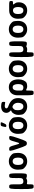

<svg xmlns="http://www.w3.org/2000/svg" viewBox="2335 -3157 1025 5735"><g transform="rotate(-90 2847.5 -289.5)"><path d="M406 -17C407 -2 413 0 473 0C532 0 538 -24 538 -264C538 -504 532 -528 468 -528C403 -528 397 -511 397 -342C397 -173 402 -141 360 -118C343 -109 323 -104 297 -104C226 -104 209 -152 209 -226V-377C209 -514 203 -528 139 -528C74 -528 68 -494 68 -163C68 169 74 203 139 203C203 203 209 193 209 96C209 -2 211 -5 248 5C262 8 277 10 294 10C319 10 340 6 358 -2C405 -21 404 -31 406 -17Z M647 -269V-259C647 -240 648 -221 651 -203C658 -156 641 -112 746 -36C785 -7 835 10 898 10C938 10 974 3 1005 -11C1092 -49 1148 -134 1148 -259V-269C1148 -288 1147 -307 1144 -325C1137 -372 1154 -416 1049 -492C1010 -521 960 -538 897 -538C857 -538 822 -531 791 -518C703 -479 647 -394 647 -269ZM1007 -269V-259C1007 -176 980 -104 898 -104C814 -104 788 -175 788 -259V-269C788 -351 815 -424 897 -424C979 -424 1007 -352 1007 -269Z M1383 -350C1339 -512 1327 -528 1260 -528C1193 -528 1194 -504 1276 -264C1357 -24 1371 0 1432 0C1493 0 1507 -24 1589 -264C1670 -504 1671 -528 1604 -528C1537 -528 1525 -512 1481 -350C1437 -188 1427 -188 1383 -350Z M1717 -269V-259C1717 -240 1718 -221 1721 -203C1728 -156 1711 -112 1816 -36C1855 -7 1905 10 1968 10C2008 10 2044 3 2075 -11C2162 -49 2218 -134 2218 -259V-269C2218 -288 2217 -307 2214 -325C2207 -372 2224 -416 2119 -492C2080 -521 2030 -538 1967 -538C1927 -538 1892 -531 1861 -518C1773 -479 1717 -394 1717 -269ZM2077 -269V-259C2077 -176 2050 -104 1968 -104C1884 -104 1858 -175 1858 -259V-269C1858 -351 1885 -424 1967 -424C2049 -424 2077 -352 2077 -269ZM1932 -698C1916 -621 1918 -613 1956 -613C1994 -613 2002 -621 2038 -698C2074 -774 2072 -782 2014 -782C1956 -782 1948 -774 1932 -698Z M2557 -660C2579 -660 2599 -657 2619 -653C2668 -641 2672 -642 2672 -692C2672 -741 2667 -750 2612 -761C2592 -765 2570 -768 2544 -768C2432 -768 2344 -721 2344 -610C2344 -576 2355 -549 2372 -528C2418 -469 2433 -479 2406 -466C2380 -452 2354 -454 2311 -373C2294 -341 2283 -303 2283 -259V-249C2283 -231 2284 -213 2287 -196C2295 -150 2279 -107 2383 -34C2422 -6 2473 10 2535 10C2574 10 2609 3 2640 -10C2728 -49 2785 -132 2785 -256V-266C2785 -335 2766 -392 2727 -438C2688 -484 2631 -520 2556 -547C2548 -550 2540 -553 2533 -556C2517 -563 2509 -562 2490 -583C2483 -591 2478 -600 2478 -613C2478 -648 2517 -660 2557 -660ZM2424 -262V-272C2424 -282 2425 -292 2426 -302C2429 -328 2418 -348 2464 -397C2512 -447 2538 -428 2559 -418C2566 -415 2574 -411 2581 -406C2616 -380 2644 -332 2644 -272V-262C2644 -181 2616 -104 2535 -104C2516 -104 2499 -108 2485 -116C2443 -141 2424 -195 2424 -262Z M3140 10C3156 10 3172 8 3186 5C3225 -3 3265 3 3315 -101C3334 -142 3344 -192 3344 -250V-260C3344 -301 3339 -338 3329 -372C3301 -468 3233 -538 3110 -538C3073 -538 3039 -532 3010 -519C2925 -483 2869 -401 2869 -282V-39C2869 181 2875 203 2940 203C3004 203 3010 191 3010 77C3010 -37 3008 -34 3063 -7C3084 4 3109 10 3140 10ZM3103 -104C3080 -104 3061 -108 3046 -116C3006 -135 3010 -154 3010 -209V-270C3010 -344 3030 -424 3103 -424C3112 -424 3120 -423 3128 -421C3148 -415 3170 -414 3191 -350C3199 -325 3203 -294 3203 -260V-250C3203 -172 3180 -104 3103 -104Z M3410 -269V-259C3410 -240 3411 -221 3414 -203C3421 -156 3404 -112 3509 -36C3548 -7 3598 10 3661 10C3701 10 3737 3 3768 -11C3855 -49 3911 -134 3911 -259V-269C3911 -288 3910 -307 3907 -325C3900 -372 3917 -416 3812 -492C3773 -521 3723 -538 3660 -538C3620 -538 3585 -531 3554 -518C3466 -479 3410 -394 3410 -269ZM3770 -269V-259C3770 -176 3743 -104 3661 -104C3577 -104 3551 -175 3551 -259V-269C3551 -351 3578 -424 3660 -424C3742 -424 3770 -352 3770 -269Z M4349 -17C4350 -2 4356 0 4416 0C4475 0 4481 -24 4481 -264C4481 -504 4475 -528 4411 -528C4346 -528 4340 -511 4340 -342C4340 -173 4345 -141 4303 -118C4286 -109 4266 -104 4240 -104C4169 -104 4152 -152 4152 -226V-377C4152 -514 4146 -528 4082 -528C4017 -528 4011 -494 4011 -163C4011 169 4017 203 4082 203C4146 203 4152 193 4152 96C4152 -2 4154 -5 4191 5C4205 8 4220 10 4237 10C4262 10 4283 6 4301 -2C4348 -21 4347 -31 4349 -17Z M4590 -269V-259C4590 -240 4591 -221 4594 -203C4601 -156 4584 -112 4689 -36C4728 -7 4778 10 4841 10C4881 10 4917 3 4948 -11C5035 -49 5091 -134 5091 -259V-269C5091 -288 5090 -307 5087 -325C5080 -372 5097 -416 4992 -492C4953 -521 4903 -538 4840 -538C4800 -538 4765 -531 4734 -518C4646 -479 4590 -394 4590 -269ZM4950 -269V-259C4950 -176 4923 -104 4841 -104C4757 -104 4731 -175 4731 -259V-269C4731 -351 4758 -424 4840 -424C4922 -424 4950 -352 4950 -269Z M5685 -471C5685 -523 5672 -528 5545 -528H5404C5364 -528 5329 -522 5298 -509C5211 -472 5155 -390 5155 -269V-259C5155 -240 5156 -221 5159 -203C5166 -156 5150 -113 5253 -36C5292 -7 5343 10 5405 10C5444 10 5478 4 5508 -9C5590 -45 5646 -123 5646 -239V-249C5646 -257 5645 -265 5644 -273C5641 -295 5646 -309 5608 -363C5572 -415 5567 -414 5623 -414C5679 -414 5685 -419 5685 -471ZM5404 -414C5481 -414 5505 -346 5505 -269V-259C5505 -180 5484 -104 5405 -104C5321 -104 5296 -175 5296 -259V-269C5296 -349 5324 -414 5404 -414Z"/></g></svg>

Font: Asimov Print
Style: A
Weight: 500
Designer: Google
Version: Version 2.000980: 2014